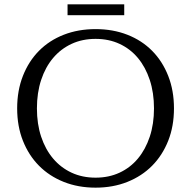

<svg xmlns="http://www.w3.org/2000/svg" viewBox="-20 -850 878 884"><path d="M291 -830H552V-780H291ZM420 -716Q500 -716 566.5 -690Q633 -664 680.5 -616Q728 -568 754.5 -500.5Q781 -433 781 -351Q781 -269 754.5 -202Q728 -135 680.5 -87Q633 -39 566.5 -12.5Q500 14 420 14Q340 14 273.5 -12.5Q207 -39 159.5 -87Q112 -135 85.5 -202Q59 -269 59 -351Q59 -433 85.5 -500.5Q112 -568 159.5 -616Q207 -664 273.5 -690Q340 -716 420 -716ZM420 -32Q481 -32 530.5 -55Q580 -78 615 -120Q650 -162 669.5 -220.5Q689 -279 689 -351Q689 -423 669.5 -482Q650 -541 615 -583Q580 -625 530.5 -648Q481 -671 420 -671Q359 -671 309.5 -648Q260 -625 224.5 -583Q189 -541 169.5 -482Q150 -423 150 -351Q150 -279 169.5 -220.5Q189 -162 224.5 -120Q260 -78 309.5 -55Q359 -32 420 -32Z"/></svg>

Font: Constantine
Style: Regular
Weight: 400
Designer: Dukom Design
Version: Version 1.001;PS 001.001;hotconv 1.0.56;makeotf.lib2.0.21325